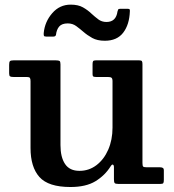

<svg xmlns="http://www.w3.org/2000/svg" viewBox="-20 -774 732 808"><path d="M108.5 -151V-432.5Q108.5 -442.5 105.8 -446.2Q103 -450 93.5 -450H37.5Q26.5 -450 22.5 -452.5Q18.5 -455 18.5 -465.5V-501Q18.5 -513 21.8 -516.5Q25 -520 36.5 -520H215Q226.5 -520 230.5 -517.5Q234.5 -515 234.5 -503.5V-163.5Q234.5 -112.5 253.8 -83.8Q273 -55 314.5 -55Q354.5 -55 386 -79Q417.5 -103 435.5 -144.2Q453.5 -185.5 453.5 -237V-432Q453.5 -443.5 449.2 -446.8Q445 -450 434 -450H385Q377 -450 373.2 -451.8Q369.5 -453.5 369.5 -461.5V-504Q369.5 -513.5 372 -516.8Q374.5 -520 383 -520H566Q575 -520 577.2 -516.5Q579.5 -513 579.5 -504V-88Q579.5 -75.5 582.8 -72.8Q586 -70 598.5 -70H653.5Q660.5 -70 665 -67.5Q669.5 -65 669.5 -57V-17.5Q669.5 -7 667.2 -3.5Q665 0 655 0H477.5Q465.5 0 462.5 -3.8Q459.5 -7.5 459.5 -20V-72Q459.5 -78.5 455.5 -81Q451.5 -83.5 445.5 -74Q421.5 -35.5 381.5 -11.2Q341.5 13 276.5 13Q183.5 13 146 -29Q108.5 -71 108.5 -151ZM421 -602.5Q389.5 -602.5 368.2 -614.2Q347 -626 330.5 -640.5Q316 -653 300.8 -664.2Q285.5 -675.5 265 -675.5Q240.5 -675.5 229.2 -662.5Q218 -649.5 215.5 -627Q213.5 -620 204 -620H174.5Q166 -620 164.8 -623.8Q163.5 -627.5 164 -635Q168.5 -682.5 199.8 -718.5Q231 -754.5 277.5 -754.5Q309 -754.5 329.2 -743Q349.5 -731.5 365 -716.5Q378 -704.5 393 -693Q408 -681.5 428 -681.5Q468.5 -681.5 474.5 -726Q476 -731.5 477.5 -734.2Q479 -737 486.5 -737H517Q524 -737 525.5 -734.5Q527 -732 526.5 -726Q524.5 -670.5 498.5 -636.5Q472.5 -602.5 421 -602.5Z"/></svg>

Font: Besley SemiBold
Style: Regular
Weight: 600
Designer: Owen Earl
Foundry: indestructible type*
Version: Version 2.001; ttfautohint (v1.8.3)